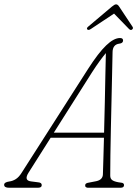

<svg xmlns="http://www.w3.org/2000/svg" viewBox="-54 -884 649 904"><path d="M81 -72Q57 -34.5 91.5 -30L126.5 -25.5Q143 -24 142.5 -12Q142.5 0 124 0H-11Q-34.5 0 -34.5 -14Q-34.5 -26 -10.5 -29.5Q6 -31.5 20.5 -40.8Q35 -50 47.5 -70L361 -560Q409.5 -635.5 445.8 -670.2Q482 -705 511 -705Q525.5 -705 525.5 -693.5Q525.5 -680.5 508 -678.5Q476.5 -674.5 476 -638.5Q475 -595.5 473.8 -535.8Q472.5 -476 471 -409Q469.5 -342 468 -276Q466.5 -210 465.8 -153Q465 -96 465 -58Q464.5 -41.5 477 -34.2Q489.5 -27 516 -24Q530 -23 530 -12.5Q530 0 513.5 0H359.5Q355 0 350.8 -2.8Q346.5 -5.5 347 -11.5Q347 -20 358.5 -23L399.5 -31Q429.5 -37.5 430.5 -63Q431.5 -93.5 432.8 -138.2Q434 -183 435.5 -235.5H184.5ZM378 -541.5 199.5 -259.5H436Q438 -328 439.5 -400Q441 -472 442.2 -534Q443.5 -596 444.5 -634Q432.5 -620 415 -596Q397.5 -572 378 -541.5ZM566.5 -744Q560.5 -740.5 553 -748L483 -820L374.5 -748Q363 -740 357.5 -745Q352 -750.5 360.5 -758L473 -853Q485.5 -863.5 492.5 -863.5Q500.5 -863.5 507 -853L570 -758Q575.5 -750 566.5 -744Z"/></svg>

Font: Fraunces 72pt SuperSoft Thin
Style: Italic
Weight: 100
Italic angle: -16°
Version: Version 1.000;[b76b70a41]